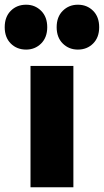

<svg xmlns="http://www.w3.org/2000/svg" viewBox="-64 -795 441 815"><path d="M65.5 0V-515H247.5V0ZM47 -584.5Q7.5 -584.5 -18.2 -610.2Q-44 -636 -44 -679.5Q-44 -723.5 -18.2 -749.2Q7.5 -775 47 -775Q84.5 -775 110.5 -749.2Q136.5 -723.5 136.5 -679.5Q136.5 -636 110.5 -610.2Q84.5 -584.5 47 -584.5ZM266.5 -584.5Q228.5 -584.5 202.5 -610.2Q176.5 -636 176.5 -679.5Q176.5 -723.5 202.5 -749.2Q228.5 -775 266.5 -775Q305.5 -775 331.2 -749.2Q357 -723.5 357 -679.5Q357 -636 331.2 -610.2Q305.5 -584.5 266.5 -584.5Z"/></svg>

Font: Geologica ExtraBold
Style: Regular
Weight: 800
Designer: Sindre Bremnes, Frode Helland
Foundry: Monokrom Skriftforlag AS
Version: Version 1.010;gftools[0.9.28]